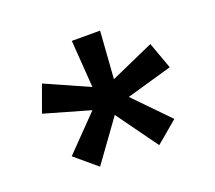

<svg xmlns="http://www.w3.org/2000/svg" viewBox="-85 -686 755 673"><g transform="rotate(-20 293.0 -350.0)"><path d="M403.3 -126 293 -278.8 182.6 -126 101.6 -194.3 225.1 -321.3 54.7 -370.1 90.8 -469.7 252.9 -397.5 240.2 -574.2H345.7L333 -397.5L495.1 -469.7L531.2 -370.1L360.8 -321.3L484.4 -194.3Z"/></g></svg>

Font: Cascadia Code NF
Style: Regular
Weight: 400
Monospace: yes
Designer: Aaron Bell
Foundry: Saja Typeworks
Version: Version 2404.023; ttfautohint (v1.8.4)